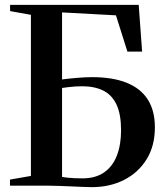

<svg xmlns="http://www.w3.org/2000/svg" viewBox="-20 -763 677 789"><path d="M358 6Q342.5 6 320.2 5Q298 4 272.8 3Q247.5 2 223 1Q198.5 0 178 0H21V-25L107 -40V-702L21.5 -717.5V-743H550L564 -551H503.5L456.5 -700L235 -712V-436.5Q248.5 -438.5 264.2 -440Q280 -441.5 296.2 -443Q312.5 -444.5 328.2 -445.2Q344 -446 358 -446Q444 -446 501.5 -422.5Q559 -399 587.8 -353.2Q616.5 -307.5 616.5 -239.5Q616.5 -163.5 582.5 -108.5Q548.5 -53.5 490 -23.8Q431.5 6 358 6ZM318.5 -30Q372.5 -30 407.8 -54.5Q443 -79 460.2 -123.5Q477.5 -168 477.5 -227.5Q477.5 -293 459 -332.8Q440.5 -372.5 404.8 -390.5Q369 -408.5 318 -408.5Q302.5 -408.5 287.8 -407.5Q273 -406.5 260 -404.8Q247 -403 235 -401.5V-36Q244 -34.5 256.2 -33Q268.5 -31.5 284.2 -30.8Q300 -30 318.5 -30Z"/></svg>

Font: Merriweather 120pt SemiBold
Style: Regular
Weight: 600
Version: Version 2.100